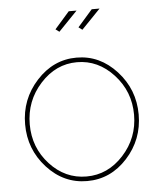

<svg xmlns="http://www.w3.org/2000/svg" viewBox="-53 -776 692 832"><g transform="rotate(-5 293.0 -360.0)"><path d="M229 -645 213 -657 277 -730H311ZM329 -645 313 -657 377 -730H411ZM118.5 -69.5Q46 -149 46 -258Q46 -367 119 -447Q192 -527 293 -527Q394 -527 467 -447Q540 -367 540 -258Q540 -149 467.5 -69.5Q395 10 293 10Q191 10 118.5 -69.5ZM66 -256Q66 -155 132.5 -82.5Q199 -10 292 -10Q385 -10 452.5 -84Q520 -158 520 -259Q520 -360 452.5 -433.5Q385 -507 293 -507Q201 -507 133.5 -432.5Q66 -358 66 -256Z"/></g></svg>

Font: Raleway-v4020 Thin
Style: Regular
Weight: 250
Designer: Matt McInerney, Pablo Impallari, Rodrigo Fuenzalida
Foundry: Matt McInerney, Pablo Impallari, Rodrigo Fuenzalida
Version: Version 4.020;PS 004.020;hotconv 1.0.88;makeotf.lib2.5.64775